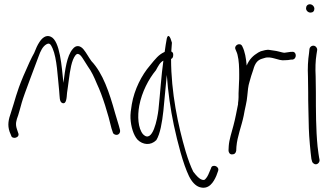

<svg xmlns="http://www.w3.org/2000/svg" viewBox="-20 -729 1545 899"><path d="M25 -112 32 -95C36 -74 76 -84 65 -107L59 -125C51 -149 56 -165 65 -189C70 -206 76 -226 82 -249C92 -285 150 -435 160 -463C170 -491 180 -512 198 -522C213 -530 218 -520 226 -503C247 -456 250 -368 257 -304C260 -276 257 -251 273 -246C290 -241 292 -267 294 -295C296 -313 300 -332 302 -353C308 -399 315 -448 334 -471C349 -488 364 -461 373 -447L392 -417C408 -395 420 -370 434 -336C460 -282 487 -192 502 -128L508 -110C509 -105 512 -102 516 -100C531 -92 545 -104 542 -120L537 -139C533 -151 527 -171 519 -199C492 -296 462 -386 408 -443C394 -462 385 -481 371 -498C356 -516 336 -520 320 -499C293 -467 285 -404 277 -341C269 -417 261 -538 218 -557C195 -568 176 -550 164 -531C156 -519 148 -502 140 -481C128 -460 111 -424 89 -372C55 -291 52 -264 31 -201C20 -170 14 -144 25 -112Z M591 -175C593 -136 605 -96 624 -75C648 -51 685 -46 712 -73C730 -102 739 -156 745 -210C751 -265 755 -323 761 -378C767 -296 778 -219 794 -143C812 -60 837 38 865 96C879 124 896 141 914 147C958 161 980 124 993 94L1001 72C1010 49 972 37 968 59L959 80C954 93 948 103 941 110C938 114 932 115 925 112C914 109 901 96 885 75C873 51 861 19 849 -21C814 -140 781 -296 781 -453C787 -455 791 -461 791 -471C792 -480 788 -485 782 -488C783 -505 784 -518 785 -529C777 -559 767 -572 761 -549C759 -538 753 -504 751 -486C750 -485 750 -485 749 -485C723 -473 708 -454 682 -422C644 -378 609 -311 597 -240C593 -216 590 -194 591 -175ZM632 -234C644 -298 676 -359 710 -400C721 -420 729 -437 745 -445C735 -375 730 -291 722 -216C717 -173 695 -55 650 -100C626 -128 623 -185 632 -234Z M1050 -25C1050 -15 1056 -6 1066 -6C1078 -6 1084 -12 1086 -23L1087 -42C1091 -91 1111 -138 1121 -187C1126 -219 1136 -251 1138 -281C1140 -303 1142 -327 1148 -345L1156 -373L1166 -403C1174 -433 1186 -448 1207 -454L1217 -457C1250 -469 1283 -443 1313 -447C1322 -447 1336 -448 1343 -450H1350C1372 -454 1369 -491 1346 -486H1340C1330 -484 1322 -484 1312 -482C1308 -482 1304 -483 1300 -484L1284 -488C1277 -490 1270 -491 1263 -492L1243 -495C1229 -498 1213 -492 1201 -489L1189 -483C1166 -469 1148 -453 1135 -422C1132 -457 1127 -487 1115 -511C1106 -534 1073 -517 1083 -497C1086 -488 1089 -485 1092 -473C1099 -446 1100 -413 1100 -379C1100 -365 1100 -352 1099 -341C1099 -322 1097 -308 1097 -292V-274C1097 -266 1096 -257 1095 -249C1094 -247 1094 -245 1095 -243C1088 -209 1082 -174 1073 -141C1065 -109 1053 -76 1051 -45Z M1413 -690C1413 -679 1423 -670 1434 -670C1445 -670 1452 -677 1452 -688C1452 -699 1442 -709 1431 -709C1420 -709 1413 -701 1413 -690ZM1422 -370C1422 -347 1423 -324 1423 -298C1423 -272 1423 -245 1424 -216L1426 -128C1427 -88 1434 -15 1438 15L1441 26C1442 31 1445 34 1449 37C1462 47 1479 33 1476 18L1474 8C1473 1 1470 -16 1467 -43C1459 -123 1459 -214 1459 -298C1459 -324 1458 -348 1458 -371C1456 -408 1457 -445 1462 -475L1465 -494C1466 -499 1464 -504 1461 -508C1451 -521 1432 -515 1429 -500L1427 -480C1422 -448 1420 -410 1422 -370Z"/></svg>

Font: Stray Cat
Style: SuCn
Weight: 400
Version: Version 1.0